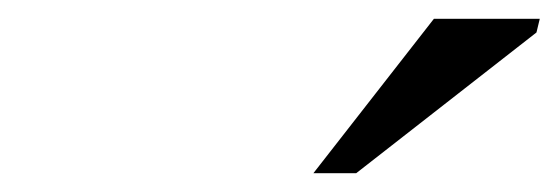

<svg xmlns="http://www.w3.org/2000/svg" viewBox="-20 -726 594 204"><path d="M313 -542 441 -706H553.5L550 -691.5L358.5 -542Z"/></svg>

Font: Newsreader 11pt
Style: Italic
Weight: 400
Italic angle: -17°
Version: Version 1.003